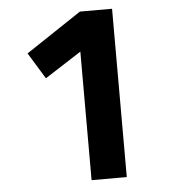

<svg xmlns="http://www.w3.org/2000/svg" viewBox="-49 -705 659 750"><g transform="rotate(-5 280.0 -330.0)"><path d="M418 -660V0H280V-504L137 -412L74 -515L292 -660Z"/></g></svg>

Font: Titillium-CLs Web
Style: CLs-Bold
Weight: 700
Version: Version 1.002;PS 57.000;hotconv 1.0.70;makeotf.lib2.5.55311